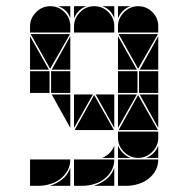

<svg xmlns="http://www.w3.org/2000/svg" viewBox="-20 -512 608 620"><path d="M284 -492Q311 -492 330 -473Q349 -454 349 -427V-407H219V-427Q219 -453 238.5 -472.5Q258 -492 284 -492ZM142 -492Q169 -492 188 -473Q207 -454 207 -427V-407H77V-427Q77 -453 96.5 -472.5Q116 -492 142 -492ZM426 -492Q453 -492 472 -473Q491 -454 491 -427V-407H361V-427Q361 -453 380.5 -472.5Q400 -492 426 -492ZM361 3H491Q491 23 482 39Q473 55 458.5 66Q444 77 425.5 82.5Q407 88 389 88H361ZM219 3H349Q349 23 340 39Q331 55 316.5 66Q302 77 283.5 82.5Q265 88 247 88H219ZM77 3H207Q207 23 198 39Q189 55 174.5 66Q160 77 141.5 82.5Q123 88 105 88H77ZM426 -2Q400 -2 380.5 -21.5Q361 -41 361 -67V-87H491V-67Q491 -41 471.5 -21.5Q452 -2 426 -2ZM221 -92 284 -205 348 -92ZM363 -92 426 -205 490 -92ZM348 -402H221ZM206 -402 142 -290 79 -402ZM490 -402 426 -290 363 -402ZM424 -212H361V-282H424ZM140 -212H77V-282H140ZM491 -212H429V-282H491ZM207 -212H145V-282H207ZM77 -287V-395L138 -287ZM361 -287V-395L422 -287ZM361 -207H422L361 -99ZM219 -207H280L219 -99ZM207 -287H147L207 -395ZM349 -207V-99L289 -207ZM491 -207V-99L431 -207ZM207 -207V-99L147 -207ZM491 -287H431L491 -395ZM283 88Q305 81 323 67Q341 53 349 30V88ZM141 88Q163 81 181 67Q199 53 207 30V88ZM361 -42Q373 -14 401 -2H361ZM361 -492H401Q387 -487 377 -477Q367 -467 361 -453ZM310 -2Q324 -8 334 -18Q344 -28 349 -42V-2ZM219 -492H259Q245 -487 235 -477Q225 -467 219 -453ZM452 -2Q466 -8 476 -18Q486 -28 491 -42V-2ZM349 -492V-453Q339 -482 310 -492ZM207 -492V-453Q197 -482 168 -492Z"/></svg>

Font: CAT DyFa
Style: Regular
Weight: 400
Designer: Peter Wiegel
Foundry: Peter Wiegel
Version: Version 1.001; ttfautohint (v1.3)